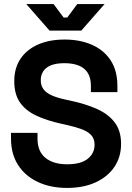

<svg xmlns="http://www.w3.org/2000/svg" viewBox="-20 -908 646 942"><path d="M309 14Q228 14 166 -15Q104 -44 69 -98Q34 -152 34 -228V-256H164V-228Q164 -165 203 -133.5Q242 -102 309 -102Q377 -102 410.5 -129Q444 -156 444 -198Q444 -227 427.5 -245Q411 -263 379.5 -274.5Q348 -286 303 -296L280 -301Q208 -317 156.5 -341.5Q105 -366 77.5 -406Q50 -446 50 -510Q50 -574 80.5 -619.5Q111 -665 166.5 -689.5Q222 -714 297 -714Q372 -714 430.5 -688.5Q489 -663 522.5 -612.5Q556 -562 556 -486V-456H426V-486Q426 -526 410.5 -550.5Q395 -575 366 -586.5Q337 -598 297 -598Q237 -598 208.5 -575.5Q180 -553 180 -514Q180 -488 193.5 -470Q207 -452 234 -440Q261 -428 303 -419L326 -414Q401 -398 456.5 -373Q512 -348 543 -307Q574 -266 574 -202Q574 -138 541.5 -89.5Q509 -41 449.5 -13.5Q390 14 309 14ZM223 -758 109 -888H243L292 -822H310L359 -888H493L379 -758Z"/></svg>

Font: Space Grotesk
Style: Bold
Weight: 700
Designer: Florian Karsten
Foundry: Florian Karsten
Version: Version 2.000